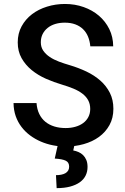

<svg xmlns="http://www.w3.org/2000/svg" viewBox="-20 -741 640 983"><path d="M441.9 -183.1Q441.9 -208.5 431.4 -227.8Q420.9 -247.1 401.6 -261.7Q382.3 -276.4 355.7 -287.4Q329.1 -298.3 297.9 -307.6Q255.9 -319.8 215.1 -337.9Q174.3 -356 142.3 -382.1Q110.4 -408.2 90.6 -443.1Q70.8 -478 70.8 -523.9Q70.8 -569.8 90.6 -606.2Q110.4 -642.6 143.6 -668Q176.8 -693.4 220.7 -707Q264.6 -720.7 312.5 -720.7Q363.8 -720.7 408.4 -704.8Q453.1 -689 486.6 -660.4Q520 -631.8 539.6 -592Q559.1 -552.2 559.6 -503.9H442.4Q439.9 -530.8 430.9 -553Q421.9 -575.2 405.5 -591.3Q389.2 -607.4 365.7 -616.2Q342.3 -625 311.5 -625Q285.2 -625 262.7 -618.2Q240.2 -611.3 223.9 -598.1Q207.5 -585 198.2 -566.4Q189 -547.9 189 -524.4Q189 -499.5 201.7 -481.2Q214.4 -462.9 234.9 -449.2Q255.4 -435.5 282 -425.5Q308.6 -415.5 337.4 -407.2Q381.8 -394 422.4 -374.8Q462.9 -355.5 493.7 -328.4Q524.4 -301.3 542.5 -265.6Q560.5 -230 560.5 -184.1Q560.5 -136.7 540.5 -100.6Q520.5 -64.5 486.8 -40Q453.1 -15.6 408.7 -3.2Q364.3 9.3 315.9 9.3Q283.2 9.3 251 2.9Q218.8 -3.4 189.2 -16.1Q159.7 -28.8 134.3 -47.6Q108.9 -66.4 90.1 -91.1Q71.3 -115.7 60.5 -146.2Q49.8 -176.8 49.3 -213.4H167Q169.4 -181.2 181.2 -157.2Q192.9 -133.3 212.4 -117.4Q231.9 -101.6 258.1 -93.5Q284.2 -85.4 315.9 -85.4Q342.3 -85.4 365.2 -91.8Q388.2 -98.1 405.3 -110.6Q422.4 -123 432.1 -141.4Q441.9 -159.7 441.9 -183.1ZM360.8 3.4 355 29.3Q368.7 31.7 381.8 37.4Q395 43 405.3 53Q415.5 63 421.9 77.9Q428.2 92.8 428.2 113.8Q428.2 138.2 418.2 158.2Q408.2 178.2 388.2 192.4Q368.2 206.5 338.6 214.4Q309.1 222.2 270 222.2L266.6 155.8Q281.2 155.8 293.5 153.3Q305.7 150.9 314.7 145.8Q323.7 140.6 328.9 132.3Q334 124 334 112.3Q334 90.3 316.7 81.8Q299.3 73.2 260.3 70.8L275.4 3.4Z"/></svg>

Font: Roboto Mono
Style: Regular
Weight: 500
Designer: Google
Version: Version 2.000986; 2015; ttfautohint (v1.3)